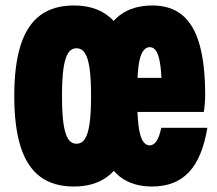

<svg xmlns="http://www.w3.org/2000/svg" viewBox="-20 -660 790 700"><path d="M249 20Q175 20 127 -15.5Q79 -51 55.5 -124Q32 -197 32 -310Q32 -423 55.5 -496Q79 -569 127 -604.5Q175 -640 249 -640Q323 -640 371 -604.5Q419 -569 442.5 -496Q466 -423 466 -310Q466 -197 442.5 -124Q419 -51 371 -15.5Q323 20 249 20ZM259 -136Q278 -136 289.5 -153.5Q301 -171 306.5 -209Q312 -247 312 -310Q312 -373 306.5 -411Q301 -449 289.5 -466.5Q278 -484 259 -484Q240 -484 228.5 -466.5Q217 -449 211.5 -411Q206 -373 206 -310Q206 -247 211.5 -209Q217 -171 228.5 -153.5Q240 -136 259 -136ZM534 20Q463 20 417 -16Q371 -52 348.5 -125.5Q326 -199 326 -313Q326 -425 348.5 -497.5Q371 -570 417.5 -605Q464 -640 536 -640Q602 -640 644.5 -605Q687 -570 707.5 -497.5Q728 -425 728 -313Q728 -299 726.5 -281Q725 -263 723 -252H463V-376H624L570 -313Q570 -377 565.5 -415Q561 -453 551.5 -470.5Q542 -488 526 -488Q510 -488 499.5 -470.5Q489 -453 484.5 -415Q480 -377 480 -313Q480 -247 484.5 -206.5Q489 -166 499.5 -148Q510 -130 526 -130Q540 -130 550.5 -145.5Q561 -161 568 -194H736Q718 -85 669 -32.5Q620 20 534 20Z"/></svg>

Font: Martian Mono SemiExpanded ExtraBold
Style: Regular
Weight: 800
Width: 6
Designer: Roman Shamin
Foundry: Evil Martians
Version: Version 1.000